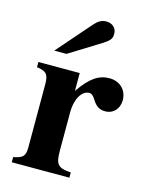

<svg xmlns="http://www.w3.org/2000/svg" viewBox="-109 -783 662 853"><g transform="rotate(15 222.0 -356.5)"><path d="M218 -461H28V-437C71 -431 83 -420 83 -373V-84C83 -43 73 -32 29 -24V0H294V-24C233 -28 222 -42 222 -106V-283C222 -342 248 -387 283 -387C291 -387 300 -382 311 -364C328 -336 345 -326 371 -326C408 -326 434 -354 434 -394C434 -440 400 -473 353 -473C303 -473 265 -447 218 -379ZM83 -528H139L281 -616C313 -636 321 -646 321 -669C321 -695 302 -713 273 -713C253 -713 237 -704 220 -685Z"/></g></svg>

Font: XITS
Style: Bold
Weight: 700
Designer: MicroPress Inc., with final additions and corrections provided by Coen Hoffman, Elsevier (retired)
Version: Version 1.302